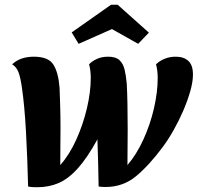

<svg xmlns="http://www.w3.org/2000/svg" viewBox="-20 -768 830 806"><path d="M136 18Q127 18 117.5 17.5Q108 17 98 15Q95 -107 89 -216Q83 -325 72 -400Q66 -443 57.5 -465Q49 -487 31 -498Q65 -530 122 -530Q183 -530 204 -497Q225 -464 230 -400Q231 -376 232.5 -328.5Q234 -281 234 -235Q234 -199 233.5 -158Q233 -117 233 -75Q272 -119 300.5 -182.5Q329 -246 345 -314Q361 -382 361 -440Q361 -454 359.5 -468.5Q358 -483 354 -498Q366 -511 386.5 -520.5Q407 -530 434 -530Q466 -530 481.5 -515.5Q497 -501 503 -476Q509 -451 512 -418Q514 -384 515 -332Q516 -280 516 -224Q516 -166 515 -75Q553 -119 582 -182.5Q611 -246 626.5 -314Q642 -382 642 -440Q642 -454 640.5 -468.5Q639 -483 635 -498Q649 -512 670.5 -521Q692 -530 718 -530Q751 -530 770.5 -512.5Q790 -495 790 -455Q790 -425 779 -386Q768 -347 750 -305Q732 -263 709.5 -223Q687 -183 664 -152Q607 -75 552 -29Q497 17 423 17Q416 17 408.5 16.5Q401 16 394 15Q393 -35 392 -83.5Q391 -132 389 -183Q346 -105 307 -61.5Q268 -18 227 0Q186 18 136 18ZM310 -584 281 -632 446 -748H474L605 -631L560 -584L450 -646Z"/></svg>

Font: Sansita Swashed SemiBold
Style: Regular
Weight: 600
Designer: Pablo Cosgaya
Foundry: Omnibus-Type
Version: Version 1.003; ttfautohint (v1.8.3)